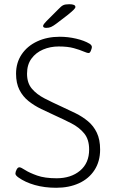

<svg xmlns="http://www.w3.org/2000/svg" viewBox="-20 -884 540 909"><path d="M246 5Q191 5 145 -8Q99 -21 67 -44Q53 -54 53 -62Q53 -70 58.5 -81Q64 -92 72 -92Q79 -92 99 -79Q119 -66 155.5 -53Q192 -40 248 -40Q316 -40 359 -76Q402 -112 402 -176Q402 -224 378.5 -252.5Q355 -281 318 -300Q281 -319 241 -337Q208 -352 175 -368Q142 -384 115 -405.5Q88 -427 72 -458.5Q56 -490 56 -535Q56 -587 82.5 -626.5Q109 -666 156 -688Q203 -710 263 -710Q302 -710 340.5 -701Q379 -692 404 -677Q415 -670 415 -661Q415 -656 410.5 -644.5Q406 -633 400 -633Q392 -633 375 -640.5Q358 -648 329.5 -656Q301 -664 258 -664Q218 -664 184 -649.5Q150 -635 129 -606.5Q108 -578 108 -535Q108 -491 131 -464Q154 -437 191 -418Q228 -399 272 -379Q305 -364 337.5 -348Q370 -332 396.5 -310Q423 -288 438.5 -255.5Q454 -223 454 -176Q454 -120 427.5 -79Q401 -38 354 -16.5Q307 5 246 5ZM199 -752Q184 -752 184 -761Q184 -765 189 -771.5Q194 -778 200 -784L257 -841Q270 -855 279.5 -859.5Q289 -864 308 -864Q337 -864 337 -851Q337 -846 328.5 -837.5Q320 -829 299 -812L248 -773Q232 -761 222 -756.5Q212 -752 199 -752Z"/></svg>

Font: Asap ExtraLight
Style: Regular
Weight: 200
Designer: Pablo Cosgaya
Foundry: Omnibus-Type
Version: Version 3.001; ttfautohint (v1.8.4.7-5d5b)